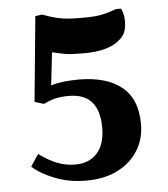

<svg xmlns="http://www.w3.org/2000/svg" viewBox="-50 -723 671 769"><g transform="rotate(-5 285.5 -339.0)"><path d="M266 0Q200 0 145 -21Q118 -31 94 -44.5Q70 -58 51 -75L83 -123Q123 -94 157 -81Q191 -68 228 -68Q284 -68 316 -103.5Q348 -139 348 -206Q348 -344 226 -344Q193 -344 171 -338.5Q149 -333 124 -321L87 -332L120 -674L147 -678Q180 -666 202 -660.5Q224 -655 246.5 -653Q269 -651 304 -651Q334 -651 355 -652.5Q376 -654 396.5 -659Q417 -664 444 -674H465Q476 -650 476 -623Q476 -586 461.5 -566Q447 -546 421 -532Q397 -520 368 -514.5Q339 -509 300 -509Q271 -509 251.5 -510Q232 -511 215 -515Q198 -519 174 -524L159 -392Q202 -406 271 -406Q325 -406 368 -394Q411 -382 442 -357.5Q473 -333 488.5 -295.5Q504 -258 504 -206Q504 -147 475 -100.5Q446 -54 393 -27Q340 0 266 0Z"/></g></svg>

Font: Noto Nastaliq Urdu SemiBold
Style: Regular
Weight: 600
Version: Version 3.007